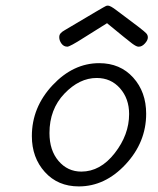

<svg xmlns="http://www.w3.org/2000/svg" viewBox="-20 -663 565 687"><path d="M94 -176Q94 -279 168 -358Q242 -437 335 -437Q410 -437 456.5 -385.5Q503 -334 503 -256Q503 -154 429.5 -75Q356 4 262 4Q187 4 140.5 -47.5Q94 -99 94 -176ZM157 -187Q157 -125 189.5 -87Q222 -49 271 -49Q339 -49 390.5 -115Q442 -181 442 -255Q442 -310 409.5 -347Q377 -384 326 -384Q264 -384 210.5 -328Q157 -272 157 -187ZM192 -530Q192 -535 193.5 -538.5Q195 -542 198 -545Q201 -548 203 -549.5Q205 -551 210 -554L215 -557Q356 -641 360 -642Q363 -643 366 -643Q375 -643 397 -626Q497 -552 503 -544Q509 -538 509 -529Q509 -519 498.5 -507.5Q488 -496 477 -496H475Q468 -496 452.5 -507.5Q437 -519 363 -580Q326 -557 280 -528Q230 -496 221 -496Q208 -496 200 -507Q192 -518 192 -530Z"/></svg>

Font: CMU Typewriter Text
Style: LightOblique
Weight: 200
Italic angle: -9.46001°
Version: Version 0.7.0